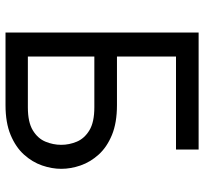

<svg xmlns="http://www.w3.org/2000/svg" viewBox="-42 -698 740 696"><g transform="rotate(90 328.0 -350.0)"><path d="M118 -618V-700H522V-618ZM98 0V-700H185V-404H361Q425 -404 469.2 -385.8Q513.5 -367.5 540.5 -337.5Q567.5 -307.5 579.8 -272Q592 -236.5 592 -202Q592 -168 579.8 -132.5Q567.5 -97 540.5 -67Q513.5 -37 469.2 -18.5Q425 0 361 0ZM185 -81H369Q423 -81 452.5 -99Q482 -117 493.5 -144.8Q505 -172.5 505 -202Q505 -231 493.5 -258.5Q482 -286 452.5 -304Q423 -322 369 -322H185Z"/></g></svg>

Font: Undotted
Style: Regular
Weight: 400
Designer: Delve Withrington, Dave Bailey, Thomas Jockin
Foundry: Delve Fonts LLC
Version: Version 4.000